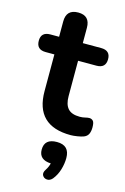

<svg xmlns="http://www.w3.org/2000/svg" viewBox="-144 -704 676 1041"><g transform="rotate(15 194.5 -183.5)"><path d="M292 10Q94 10 94 -184V-390H45Q-7 -390 -7 -440Q-7 -489 45 -489H94V-575Q94 -643 161 -643Q227 -643 227 -575V-489H330Q382 -489 382 -440Q382 -390 330 -390H227V-191Q227 -145 247.5 -122Q268 -99 314 -99Q330 -99 343.5 -102.5Q357 -106 367 -106Q379 -106 387.5 -97.5Q396 -89 396 -61Q396 -39 389 -24Q382 -9 364 -2Q351 3 329 6.5Q307 10 292 10ZM261 261Q247 277 230 275.5Q213 274 205 260Q197 246 211 225Q223 207 228 186Q161 183 161 126Q161 65 231 65Q302 65 302 136Q302 168 292 201.5Q282 235 261 261Z"/></g></svg>

Font: Chiron GoRound TC SB
Style: Regular
Weight: 500
Designer: Ryoko NISHIZUKA 西塚涼子 (kana, bopomofo & ideographs); Paul D. Hunt (Latin, Greek & Cyrillic); Sandoll Communications 산돌커뮤니
Foundry: Adobe
Version: Version 1.000;hotconv 1.1.1;makeotfexe 2.6.0